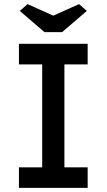

<svg xmlns="http://www.w3.org/2000/svg" viewBox="-20 -913 518 933"><path d="M72 0V-100H185V-600H72V-700H406V-600H293V-100H406V0ZM196 -757 76 -860 114 -893 239 -837 364 -893 402 -860 282 -757Z"/></svg>

Font: Readex Pro
Style: Regular
Weight: 400
Designer: Bonnie Shaver-Troup, Thomas Jockin
Foundry: Lexend
Version: Version 1.204; ttfautohint (v1.8.4.7-5d5b)